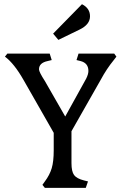

<svg xmlns="http://www.w3.org/2000/svg" viewBox="-20 -910 606 930"><path d="M365.2 -766.6Q416 -791 416 -831.1Q416 -870.1 377 -889.6L237.3 -747.1L262.7 -716.8ZM395.5 0 406.2 -31.2 386.7 -36.1Q351.6 -44.9 338.9 -62Q326.2 -79.1 326.2 -120.1V-274.4L467.8 -523.4Q496.1 -576.2 531.2 -619.1L543.9 -635.7L533.2 -650.4H360.4L350.6 -619.1L370.1 -614.3Q408.2 -604.5 408.2 -566.4Q408.2 -550.8 397.5 -529.3L295.9 -345.7L197.3 -517.6Q168.9 -561.5 168.9 -574.2Q168.9 -605.5 210.9 -614.3L230.5 -619.1L220.7 -650.4H15.6L3.9 -635.7Q48.8 -602.5 94.7 -521.5L240.2 -266.6V-181.6Q240.2 -127.9 230.5 -95.2Q220.7 -62.5 197.3 -31.2L185.5 -14.6L197.3 0Z"/></svg>

Font: Kurale
Style: Regular
Weight: 400
Version: 1.0; ttfautohint (v1.3)